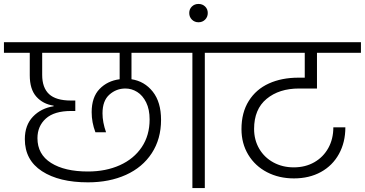

<svg xmlns="http://www.w3.org/2000/svg" viewBox="-49 -954 1851 974"><path d="M618 -686V-552Q684 -542 726 -489Q768 -436 768 -346Q768 -249 721 -177Q674 -105 590 -67Q506 -29 397 -29Q251 -29 164 -85.5Q77 -142 77 -248Q77 -319 118 -362Q159 -405 223 -415V-418Q169 -426 135.5 -463.5Q102 -501 102 -572V-686H-29V-740H844V-686ZM558 -686H165V-574Q165 -509 200 -476.5Q235 -444 311 -444H333V-391H312Q226 -391 183.5 -352.5Q141 -314 141 -253Q141 -171 210 -127.5Q279 -84 397 -84Q488 -84 559 -116Q630 -148 670 -207.5Q710 -267 710 -348Q710 -399 692.5 -434.5Q675 -470 647 -487.5Q619 -505 587 -505Q541 -505 506 -474Q471 -443 471 -379Q471 -334 489 -283H435Q416 -333 416 -385Q416 -461 456 -502.5Q496 -544 558 -552Z M927 0V-686H786V-740H1131V-686H990V0Z M1005 -888Q1005 -868 991.5 -854.5Q978 -841 958 -841Q938 -841 924.5 -854.5Q911 -868 911 -888Q911 -908 924.5 -921Q938 -934 958 -934Q978 -934 991.5 -921Q1005 -908 1005 -888Z M1468 -505Q1367 -505 1303.5 -452.5Q1240 -400 1240 -300Q1240 -244 1266 -199.5Q1292 -155 1338 -130Q1384 -105 1441 -105Q1500 -105 1545.5 -131Q1591 -157 1616.5 -203Q1642 -249 1642 -308H1703Q1703 -232 1670.5 -173Q1638 -114 1579 -81.5Q1520 -49 1442 -49Q1366 -49 1305.5 -80.5Q1245 -112 1210.5 -169Q1176 -226 1176 -299Q1176 -383 1213 -442Q1250 -501 1315 -530.5Q1380 -560 1465 -560H1497V-686H1073V-740H1782V-686H1559V-505Z"/></svg>

Font: Fz Poppins Light
Style: Regular
Weight: 300
Designer: Ninad Kale (Devanagari), Jonny Pinhorn (Latin)
Foundry: Indian Type Foundry
Version: Vit hóa bi Vntype.Com & FontZin.Com